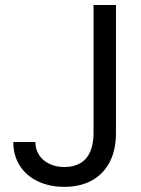

<svg xmlns="http://www.w3.org/2000/svg" viewBox="-20 -727 555 757"><path d="M437.2 -707.2V-202.3Q437.2 -135.4 412.3 -87.7Q387.4 -40.1 341.7 -15.2Q295.9 9.7 234.1 9.7Q175.8 9.7 130 -11.7Q84.3 -33.1 58.4 -73.2Q32.5 -113.3 32.5 -167.1H119.5Q119.5 -137.8 134.3 -115.5Q149.2 -93.2 175.1 -80.8Q201 -68.4 234.1 -68.4Q270.7 -68.4 296.6 -83.6Q322.5 -98.8 335.6 -128.8Q348.8 -158.8 348.8 -202.3V-707.2Z"/></svg>

Font: Pretendard Variable
Style: Regular
Weight: 400
Designer: Base glyphs from Inter by Rasmus Andersson; Hangul glyphs from Noto Sans CJK(Source Han Sans) by Jang Soo-young and Kang
Foundry: Kil Hyung-jin
Version: Version 1.100;FEAKit 1.0